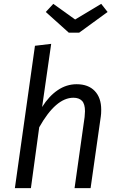

<svg xmlns="http://www.w3.org/2000/svg" viewBox="-20 -974 614 994"><path d="M504 -406Q504 -384 502 -372L449 0H366L418 -368Q420 -390 420 -398Q420 -436 404.5 -452Q389 -468 360 -468Q269 -468 183 -315L140 0H57L161 -737L245 -747L198 -420Q233 -476 278.5 -507Q324 -538 377 -538Q437 -538 470.5 -503Q504 -468 504 -406ZM537 -912 390 -805H336L217 -912L256 -954L369 -873L504 -954Z"/></svg>

Font: FiraGO Book
Style: Italic
Weight: 350
Italic angle: -8°
Designer: bBox Type GmbH
Foundry: bBox Type GmbH
Version: Version 1.001